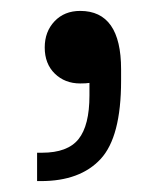

<svg xmlns="http://www.w3.org/2000/svg" viewBox="-20 -151 284 352"><path d="M48 181V129H57Q104 129 124 104Q144 79 144 24V1Q138 2 127 2Q99 2 80.5 -16Q62 -34 62 -64Q62 -93 80 -112Q98 -131 127 -131Q202 -131 202 -24V-3Q202 100 164.5 140.5Q127 181 55 181Z"/></svg>

Font: Cazoo Sans
Style: Regular
Weight: 400
Designer: Jonathan Barnbrook, Julián Moncada
Foundry: Barnbrook Fonts
Version: Version 2.000;Glyphs 3.3 (3337)